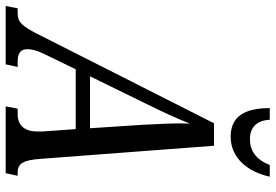

<svg xmlns="http://www.w3.org/2000/svg" viewBox="-206 -782 945 658"><g transform="rotate(90 266.0 -452.5)"><path d="M405 -771C479 -771 526 -831 542 -905H502C483 -857 453 -837 413 -837C375 -837 349 -859 347 -905H307C307 -818 336 -771 405 -771ZM-43 0H157L166 -41H148C119 -41 105 -51 105 -74C105 -88 109 -107 122 -133L174 -240H379L387 -127V-107C387 -62 363 -41 328 -41H309L301 0H530L539 -41H527C496 -41 485 -63 481 -118L436 -714H359L58 -119C26 -54 12 -41 -19 -41H-35ZM292 -481C323 -544 341 -583 360 -631C358 -583 361 -531 364 -472L376 -289H198Z"/></g></svg>

Font: Noto Serif ExtraCondensed
Style: Italic
Weight: 400
Width: 2
Italic angle: -12°
Designer: Monotype Design Team
Foundry: Monotype Imaging Inc.
Version: Version 2.014